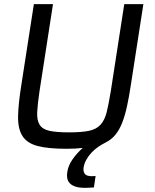

<svg xmlns="http://www.w3.org/2000/svg" viewBox="-20 -708 747 924"><path d="M578 -688H670L610 -301Q601 -241 591 -195.5Q581 -150 567.5 -116Q554 -82 534.5 -58.5Q515 -35 486 -21Q470 -13 452.5 -1Q435 11 420.5 26.5Q406 42 395.5 60.5Q385 79 382 100Q380 117 388 128.5Q396 140 423 140Q426 140 430.5 139.5Q435 139 440 139L432 194Q417 195 407.5 195.5Q398 196 390 196Q361 196 343 190Q325 184 315.5 173.5Q306 163 303.5 149Q301 135 304 119Q308 90 328 60.5Q348 31 378 4Q361 6 341.5 7Q322 8 300 8Q211 8 160.5 -5.5Q110 -19 88 -53.5Q66 -88 67 -148Q68 -208 83 -301L143 -688H235L170 -268Q161 -207 159 -168.5Q157 -130 170.5 -108Q184 -86 217.5 -78.5Q251 -71 312 -71Q373 -71 408.5 -78.5Q444 -86 464 -108Q484 -130 493.5 -168.5Q503 -207 513 -268Z"/></svg>

Font: Azeri Sans
Style: Italic
Weight: 400
Designer: Hector Gatti & Omnibus-Type (original fonts) / Cristiano Sobral (main changes and remastering)
Foundry: Omnibus-Type
Version: Version 0.07;August 21, 2020;FontCreator 13.0.0.2681 64-bit;